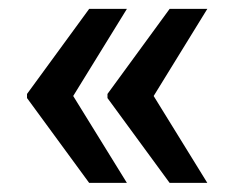

<svg xmlns="http://www.w3.org/2000/svg" viewBox="-20 -475 530 430"><path d="M142.6 -257.8 40.5 -258.3V-264.6L179.7 -455.1H264.2ZM264.2 -65.4H179.7L40.5 -255.4V-261.7L142.6 -262.2ZM322.8 -257.8 220.7 -258.3V-264.6L359.9 -455.1H444.3ZM444.3 -65.4H359.9L220.7 -255.4V-261.7L322.8 -262.2Z"/></svg>

Font: Heebo SemiBold
Style: Regular
Weight: 600
Designer: Oded Ezer
Foundry: Ezer Type House
Version: Version 3.100